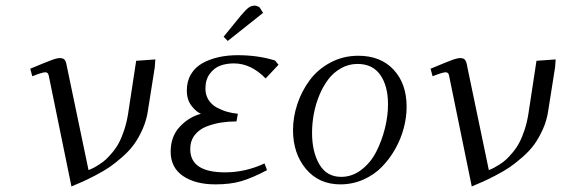

<svg xmlns="http://www.w3.org/2000/svg" viewBox="-20 -651 2003 685"><path d="M87.9 -405.8Q142.6 -428.7 162.8 -436.3Q183.1 -443.8 193.8 -443.8Q207 -443.8 211.9 -436Q216.8 -428.2 219.2 -411.1L295.9 -43.9Q306.2 -48.3 313 -51.8Q319.8 -55.2 333.7 -64Q347.7 -72.8 357.9 -82.3Q368.2 -91.8 381.6 -107.9Q395 -124 404.8 -142.6Q414.6 -161.1 423.3 -187.7Q432.1 -214.4 437 -245.1L465.8 -434.1L534.2 -439L532.2 -411.1L507.8 -256.8Q502.9 -222.2 489 -190.9Q475.1 -159.7 458.3 -136.2Q441.4 -112.8 416 -90.6Q390.6 -68.4 370.1 -54.4Q349.6 -40.5 320.6 -25.4Q291.5 -10.3 275.4 -3.2Q259.3 3.9 234.9 14.2L155.8 -372.1Q153.8 -385.3 150.6 -389.2Q147.5 -393.1 141.1 -393.1Q130.9 -393.1 95.2 -378.9Z M588.9 -109.9Q588.9 -163.6 620.8 -198.2Q652.8 -232.9 696.8 -245.1Q679.7 -252 663.1 -273.7Q646.5 -295.4 646.5 -328.1Q646.5 -361.3 661.4 -386.2Q676.3 -411.1 702.1 -425.5Q728 -439.9 759.8 -447Q791.5 -454.1 828.6 -454.1Q900.4 -454.1 961.4 -435.1L973.6 -419.9L927.7 -371.1Q875.5 -424.8 814.5 -424.8Q788.1 -424.8 766.4 -417Q744.6 -409.2 728.8 -388.2Q712.9 -367.2 712.9 -335Q712.9 -312 724.1 -294.4Q735.4 -276.9 753.9 -267.1Q772.5 -257.3 790.5 -252.2Q808.6 -247.1 828.6 -245.1L823.7 -217.8Q795.4 -217.8 769.8 -213.9Q744.1 -210 717.5 -200Q690.9 -189.9 674.8 -169.2Q658.7 -148.4 658.7 -119.1Q658.7 -36.1 782.7 -36.1Q855.5 -36.1 923.8 -67.9L932.6 -43.9Q879.9 -16.1 840.8 -4.6Q801.8 6.8 748.5 6.8Q676.8 6.8 632.8 -23.2Q588.9 -53.2 588.9 -109.9ZM777.8 -520 840.8 -597.2Q856.9 -616.2 866.7 -623.5Q876.5 -630.9 888.7 -630.9Q893.1 -630.9 897.5 -629.2Q901.9 -627.4 904.3 -626L906.7 -624L918.5 -605L792.5 -504.9Z M1025.4 -187Q1025.4 -233.9 1041 -280.3Q1056.6 -326.7 1085.2 -365.2Q1113.8 -403.8 1159.2 -428Q1204.6 -452.1 1258.3 -452.1Q1337.9 -452.1 1384.3 -402.3Q1430.7 -352.5 1430.7 -270Q1430.7 -233.4 1420.7 -194.8Q1410.6 -156.2 1390.4 -120.1Q1370.1 -84 1342.5 -55.7Q1314.9 -27.3 1276.4 -10.3Q1237.8 6.8 1194.3 6.8Q1117.7 6.8 1071.5 -48.3Q1025.4 -103.5 1025.4 -187ZM1093.3 -176.8Q1093.3 -109.4 1119.4 -64.7Q1145.5 -20 1197.3 -20Q1236.3 -20 1269.3 -45.2Q1302.2 -70.3 1322.3 -109.6Q1342.3 -148.9 1353.3 -193.1Q1364.3 -237.3 1364.3 -278.8Q1364.3 -344.2 1336.9 -383.5Q1309.6 -422.9 1255.4 -422.9Q1224.1 -422.9 1197 -407.7Q1169.9 -392.6 1151.1 -367.7Q1132.3 -342.8 1119.1 -310.8Q1106 -278.8 1099.6 -244.6Q1093.3 -210.4 1093.3 -176.8Z M1516.1 -405.8Q1570.8 -428.7 1591.1 -436.3Q1611.3 -443.8 1622.1 -443.8Q1635.3 -443.8 1640.1 -436Q1645 -428.2 1647.5 -411.1L1724.1 -43.9Q1734.4 -48.3 1741.2 -51.8Q1748 -55.2 1762 -64Q1775.9 -72.8 1786.1 -82.3Q1796.4 -91.8 1809.8 -107.9Q1823.2 -124 1833 -142.6Q1842.8 -161.1 1851.6 -187.7Q1860.4 -214.4 1865.2 -245.1L1894 -434.1L1962.4 -439L1960.4 -411.1L1936 -256.8Q1931.2 -222.2 1917.2 -190.9Q1903.3 -159.7 1886.5 -136.2Q1869.6 -112.8 1844.2 -90.6Q1818.8 -68.4 1798.3 -54.4Q1777.8 -40.5 1748.8 -25.4Q1719.7 -10.3 1703.6 -3.2Q1687.5 3.9 1663.1 14.2L1584 -372.1Q1582 -385.3 1578.9 -389.2Q1575.7 -393.1 1569.3 -393.1Q1559.1 -393.1 1523.4 -378.9Z"/></svg>

Font: Dehuti Alt
Style: Italic
Weight: 400
Version: Version 1.2